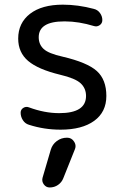

<svg xmlns="http://www.w3.org/2000/svg" viewBox="-20 -578 537 840"><path d="M202.1 77.1Q209 53.7 228.5 39.1Q248 24.4 273.4 24.4Q293 24.4 303.7 41Q310.5 50.8 310.5 61.5Q310.5 68.4 307.6 75.2L256.8 202.1Q250 219.7 233.9 231Q217.8 242.2 197.3 242.2Q181.6 242.2 171.9 229Q162.1 215.8 166 200.2ZM445.3 -158.2Q445.3 -87.9 392.1 -49.3Q338.9 -10.7 245.1 -10.7Q172.9 -10.7 106.4 -32.2Q89.8 -37.1 80.1 -52.2Q70.3 -67.4 70.3 -85Q70.3 -98.6 82 -106Q93.8 -113.3 106.4 -108.4Q174.8 -83 239.3 -83Q356.4 -83 356.4 -158.2Q356.4 -191.4 333 -213.4Q309.6 -235.4 243.2 -251Q146.5 -274.4 103 -311.5Q59.6 -348.6 59.6 -409.2Q59.6 -477.5 111.3 -517.6Q163.1 -557.6 254.9 -557.6Q321.3 -557.6 390.6 -539.1Q407.2 -535.2 417.5 -521Q427.7 -506.8 427.7 -490.2Q427.7 -475.6 416 -467.8Q404.3 -460 391.6 -463.9Q324.2 -484.4 264.6 -484.4Q262.7 -484.4 260.7 -484.4Q149.4 -484.4 149.4 -415Q149.4 -383.8 170.9 -363.8Q192.4 -343.8 253.9 -330.1Q362.3 -304.7 403.8 -267.1Q445.3 -229.5 445.3 -158.2Z"/></svg>

Font: Gen Jyuu GothicX Regular
Style: Regular
Weight: 400
Designer: [Source Han Sans]
Ryoko NISHIZUKA  (kana & ideographs); Paul D. Hunt (Latin, Greek & Cyrillic); Wenlong ZHANG  (bopomofo
Version: Version 1.002.20150607